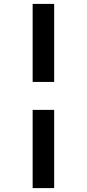

<svg xmlns="http://www.w3.org/2000/svg" viewBox="-20 -760 444 982"><path d="M147 202V-198H257V202ZM147 -341V-740H257V-341Z"/></svg>

Font: Lexend Mega
Style: Regular
Weight: 400
Designer: Bonnie Shaver-Troup, Thomas Jockin
Foundry: Lexend
Version: Version 1.007